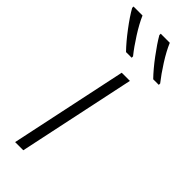

<svg xmlns="http://www.w3.org/2000/svg" viewBox="-274 -792 819 819"><g transform="rotate(45 135.0 -383.0)"><path d="M30.8 0 143.1 -530.8H192.4L80.1 0ZM257.8 -606Q227.5 -637.2 195.1 -680.7Q162.6 -724.1 143.1 -757.8V-766.1H197.8Q212.4 -731 239.7 -688Q267.1 -645 291.5 -614.3V-606ZM93.8 -606Q63.5 -637.2 30.8 -680.7Q-2 -724.1 -21 -757.8V-766.1H33.2Q48.3 -731 75.7 -688Q103 -645 127.9 -614.3V-606Z"/></g></svg>

Font: Open Sans Light
Style: Italic
Weight: 300
Italic angle: -12°
Designer: Monotype Design Team
Foundry: Monotype Imaging Inc.
Version: Version 3.003; ttfautohint (v1.8.4)